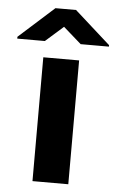

<svg xmlns="http://www.w3.org/2000/svg" viewBox="-107 -778 497 816"><g transform="rotate(5 141.5 -370.5)"><path d="M0 0ZM63 0V-528.3H215.8V0ZM336.9 -597.7H216.3L139.6 -665L63.5 -597.7H-54.2V-605.5L96.2 -740.7H184.1L336.9 -604Z"/></g></svg>

Font: Heebo ExtraBold
Style: Regular
Weight: 800
Designer: Oded Ezer
Foundry: Meir Sadan
Version: Version 2.001; ttfautohint (v1.5.14-ce02) -l 8 -r 50 -G 200 